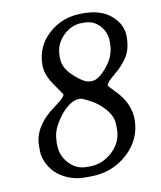

<svg xmlns="http://www.w3.org/2000/svg" viewBox="-78 -731 674 804"><g transform="rotate(-10 259.0 -329.0)"><path d="M202.1 -510.7V-499.5Q202.1 -461.4 234.4 -429.2Q281.2 -382.3 311 -382.3H317.4Q349.1 -382.3 390.1 -437Q419.4 -476.1 419.4 -524.9V-532.2Q419.4 -571.8 393.6 -600.3Q367.7 -628.9 328.1 -628.9H316.4Q272.5 -628.9 237.3 -593.8Q202.1 -558.6 202.1 -510.7ZM232.9 -31.7H246.6Q300.3 -31.7 342.8 -70.8Q385.3 -109.9 385.3 -165V-182.1Q385.3 -219.2 358.6 -250.5Q332 -281.7 298.3 -299.8Q264.6 -317.9 256.3 -317.9H252.4Q211.9 -317.9 169.9 -264.4Q127.9 -210.9 127.9 -164.1L127 -155.3V-147L127.4 -142.6Q127.4 -98.6 158.2 -65.2Q189 -31.7 232.9 -31.7ZM378.9 -352.1Q378.9 -349.6 405.3 -323.2Q464.8 -263.7 465.3 -193.8Q465.3 -108.4 399.9 -49.1Q334.5 10.3 241.7 10.3H219.7Q154.8 10.3 105 -28.3Q82.5 -45.9 67.1 -75Q51.8 -104 51.8 -132.3V-153.3Q51.8 -238.3 148.9 -306.6Q189.9 -335.9 189.9 -348.6Q189.9 -349.6 157.2 -396Q124.5 -442.4 124.5 -483.4Q124.5 -563 182.6 -615.5Q240.7 -668 322.3 -668H333Q405.8 -668 449.2 -630.4Q492.7 -592.8 492.7 -540.5Q492.7 -488.3 471.7 -455.3Q450.7 -422.4 414.8 -393.3Q378.9 -364.3 378.9 -352.1Z"/></g></svg>

Font: Averia Serif Libre Light
Style: Italic
Weight: 300
Italic angle: -8.5°
Version: Version 1.002